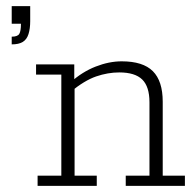

<svg xmlns="http://www.w3.org/2000/svg" viewBox="-20 -603 637 623"><path d="M18 -459V-484Q37 -484 42.5 -493Q48 -502 48 -526H18V-583H78V-534Q78 -510 72.5 -492.5Q67 -475 54 -467Q41 -459 18 -459ZM102 0V-33H179V-361H97V-394H221V-340L209 -336Q247 -370 290.5 -387Q334 -404 375 -404Q444 -404 476 -372Q508 -340 508 -273V-33H580V0H388V-33H465V-271Q465 -322 441.5 -345Q418 -368 367 -368Q330 -368 292 -355Q254 -342 208 -304L222 -329V-33H294V0Z"/></svg>

Font: Rokkitt SemiBold ExtraLight
Style: Regular
Weight: 250
Version: Version 3.103